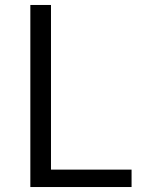

<svg xmlns="http://www.w3.org/2000/svg" viewBox="-20 -752 577 772"><path d="M102 0H509V-70H185V-732H102Z"/></svg>

Font: ChiuKong Gothic CL Normal
Style: Regular
Weight: 350
Designer: Ryoko NISHIZUKA 西塚涼子 (kana, bopomofo & ideographs); Paul D. Hunt (Latin, Greek & Cyrillic); Sandoll Communications 산돌커뮤니
Foundry: Adobe
Version: Version 1.300